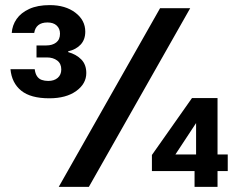

<svg xmlns="http://www.w3.org/2000/svg" viewBox="-20 -732 931 752"><path d="M173 -347Q100 -347 63 -377Q26 -407 21 -461H116Q118 -444 125 -433.5Q132 -423 143.5 -419Q155 -415 169 -415Q192 -415 206 -427Q220 -439 220 -460Q220 -483 204 -495Q188 -507 164 -507H123V-554H161Q185 -554 200 -565.5Q215 -577 215 -600Q215 -620 202 -632Q189 -644 166 -644Q143 -644 130 -633.5Q117 -623 114 -603H26Q28 -633 45 -657.5Q62 -682 94.5 -697Q127 -712 175 -712Q236 -712 275 -682.5Q314 -653 314 -608Q314 -577 296 -557.5Q278 -538 247 -531V-528Q279 -519 298.5 -499Q318 -479 318 -446Q318 -404 278.5 -375.5Q239 -347 173 -347ZM210 0 607 -700H725L328 0ZM742 0V-62H575V-125L732 -348H832V-127H872V-62H832V0ZM667 -127H748V-250Z"/></svg>

Font: DM Sans 16pt SemiBold
Style: Regular
Weight: 600
Version: Version 4.004;gftools[0.9.30]